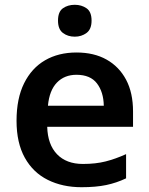

<svg xmlns="http://www.w3.org/2000/svg" viewBox="-20 -771 621 801"><path d="M299 -552Q372 -552 424.5 -522.5Q477 -493 506 -438.5Q535 -384 535 -306V-242H177Q179 -168 218 -127.5Q257 -87 326 -87Q379 -87 420.5 -97.5Q462 -108 506 -128V-27Q466 -8 423 1Q380 10 320 10Q241 10 179.5 -20.5Q118 -51 83.5 -113Q49 -175 49 -267Q49 -360 80.5 -423.5Q112 -487 168 -519.5Q224 -552 299 -552ZM299 -459Q249 -459 217.5 -426.5Q186 -394 180 -330H413Q412 -387 384.5 -423Q357 -459 299 -459ZM292 -751Q320 -751 341 -736.5Q362 -722 362 -685Q362 -649 341 -633.5Q320 -618 292 -618Q263 -618 242.5 -633.5Q222 -649 222 -685Q222 -722 242.5 -736.5Q263 -751 292 -751Z"/></svg>

Font: Noto Sans Tangsa SemiBold
Style: Regular
Weight: 600
Version: Version 1.504